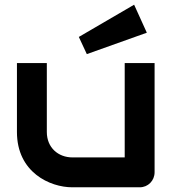

<svg xmlns="http://www.w3.org/2000/svg" viewBox="-20 -796 737 816"><path d="M637 -528H510V-127H288C227 -127 179 -169 179 -235V-528H52V-235C52 -63 193 0 287 0H574C609 0 637 -28 637 -64ZM550 -776 315 -639 349 -566 604 -657Z"/></svg>

Font: Audiowide
Style: Regular
Weight: 400
Designer: Astigmatic (AOETI)
Foundry: Astigmatic (AOETI)
Version: Version 1.002